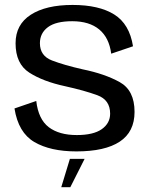

<svg xmlns="http://www.w3.org/2000/svg" viewBox="-20 -618 622 789"><path d="M294 4.2Q411.2 4.2 472 -35.9Q532.9 -76 532.9 -158.2Q532.9 -246.8 471.7 -280.7Q410.5 -314.6 320.2 -333Q243.4 -350.4 193.7 -369.5Q144 -388.5 144 -440.4Q144 -481.8 176.8 -506.3Q209.5 -530.8 276.9 -530.8Q347.1 -530.8 387.8 -496.9Q428.5 -463 437 -397.4L526.6 -427.8Q512.2 -519.2 449.4 -558.5Q386.6 -597.7 278.2 -597.7Q168.8 -597.7 106.4 -557.4Q44 -517.1 44 -440.2Q44 -355.6 100.8 -319.3Q157.5 -283 248 -263.6Q327.4 -246 380 -226.7Q432.6 -207.4 432.6 -151Q432.6 -111.6 398.3 -87.3Q363.9 -63 295.5 -63Q222.9 -63 180.2 -95.5Q137.6 -128.1 129 -203.1L39.5 -172.3Q55.2 -73.1 121.1 -34.4Q187 4.2 294 4.2ZM231.7 151.4H268.9L327.7 34.8H267.2Z"/></svg>

Font: Anybody Thin
Style: Regular
Weight: 100
Designer: Tyler Finck
Foundry: Etcetera Type Company
Version: Version 1.114;gftools[0.9.25]